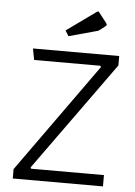

<svg xmlns="http://www.w3.org/2000/svg" viewBox="-57 -871 643 914"><g transform="rotate(5 265.0 -414.0)"><path d="M39 0V-45L411 -565L408 -571H91L81 -625H493V-580L119 -60L122 -54H470V0ZM244 -698 228 -724 367 -824Q373 -828 374 -828Q377 -828 379 -825L415 -779Q421 -771 421 -769Q421 -764 415 -760L392 -742Q388 -739 384.5 -737Q381 -735 372 -733Z"/></g></svg>

Font: Changa ExtraLight
Style: Regular
Weight: 250
Designer: Eduardo Rodriguez Tunni
Foundry: Eduardo Rodriguez Tunni
Version: Version 3.002; ttfautohint (v1.8.2)